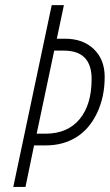

<svg xmlns="http://www.w3.org/2000/svg" viewBox="-20 -734 431 754"><path d="M231 -713.9 203.1 -582H234.9Q306.2 -582 348.6 -541Q391.1 -500 391.1 -432.1Q391.1 -352.5 360.8 -289.6Q330.6 -226.6 279.1 -194.8Q227.5 -163.1 161.1 -163.1H113.8L80.1 0H32.2L183.1 -713.9ZM124 -209H158.2Q245.1 -209 292.5 -265.9Q339.8 -322.8 339.8 -423.8Q339.8 -535.2 231 -535.2H192.9Z"/></svg>

Font: TypoPRO Open Sans Condensed
Style: Italic
Weight: 300
Width: 3
Italic angle: -12°
Foundry: Ascender Corporation
Version: Version 1.10